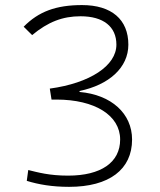

<svg xmlns="http://www.w3.org/2000/svg" viewBox="-20 -723 626 753"><path d="M251 9.8C408.2 9.8 498 -58.1 498 -175.8C498 -277.8 416.5 -351.6 292 -362.3V-366.2C407.2 -390.1 483.4 -457.5 483.4 -547.9C483.4 -646.5 417.5 -703.1 301.8 -703.1C199.7 -703.1 131.3 -677.7 72.8 -618.2L106 -585.4C168.5 -637.2 225.6 -659.2 295.9 -659.2C385.3 -659.2 436.5 -618.7 436.5 -547.9C436.5 -465.3 333 -397 175.3 -375.5L182.1 -332.5H201.2C352.1 -332.5 451.2 -270.5 451.2 -175.8C451.2 -85.9 376 -34.2 247.1 -34.2C173.3 -34.2 128.9 -46.9 90.8 -56.2L85 -13.7C130.9 0.5 184.1 9.8 251 9.8Z"/></svg>

Font: Cascadia Code PL ExtraLight
Style: Regular
Weight: 200
Monospace: yes
Designer: Aaron Bell
Foundry: Saja Typeworks
Version: Version 2404.023